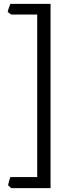

<svg xmlns="http://www.w3.org/2000/svg" viewBox="-20 -801 348 985"><path d="M37.1 164.1 21.5 149.4Q23.4 138.7 26.9 126.5Q30.3 114.3 33.2 107.4H170.9V-726.6H37.1L19.5 -739.3Q21.5 -750 25.9 -761.7Q30.3 -773.4 33.2 -781.2H239.3V164.1Z"/></svg>

Font: Podda
Style: Regular
Weight: 400
Designer: Md. Tanbin Islam Siyam
Foundry: Tanbin Islam Siyam
Version: Version 0.258